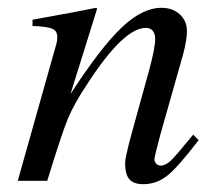

<svg xmlns="http://www.w3.org/2000/svg" viewBox="-20 -467 540 496"><path d="M479 -119.1 493.2 -105Q439.9 -35.2 412.1 -13.2Q384.3 8.8 350.1 8.8Q325.2 8.8 314.2 -3.9Q303.2 -16.6 303.2 -45.9Q303.2 -59.6 319.8 -121.1L366.2 -289.1Q380.9 -344.2 380.9 -366.2Q380.9 -379.9 374.5 -387.5Q368.2 -395 356.9 -395Q299.3 -395 206.1 -251Q171.4 -199.2 155 -159.4Q138.7 -119.6 102.1 0H25.9L126 -355Q127.9 -360.8 127.9 -372.1Q127.9 -387.2 115 -392.8Q102.1 -398.4 64 -399.9V-416Q189 -438.5 228 -446.8L231 -444.8L162.1 -224.1Q240.7 -345.2 294.4 -396Q348.1 -446.8 397 -446.8Q426.3 -446.8 444.6 -429.9Q462.9 -413.1 462.9 -386.2Q462.9 -363.8 453.1 -327.1L394 -118.2Q378.9 -62 378.9 -55.2Q378.9 -48.8 383.8 -43.9Q388.7 -39.1 395 -39.1Q407.7 -39.1 421.9 -52.7Q436 -66.4 479 -119.1Z"/></svg>

Font: Accordance
Style: Italic
Weight: 400
Italic angle: -11°
Version: Version 1.2 (build January 31, 2020) Miklal Software Solutio